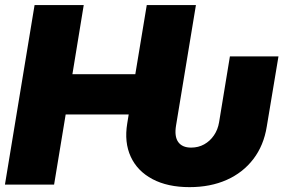

<svg xmlns="http://www.w3.org/2000/svg" viewBox="-20 -748 1154 778"><path d="M748 10.3Q659.2 10.3 597.9 -22.2Q536.6 -54.7 509.8 -113Q482.9 -171.4 495.6 -248L501.5 -284.2H246.1L199.2 0H0L120.1 -727.5H319.3L273.4 -447.3H528.3L574.7 -727.5H773.9L693.4 -239.7Q686 -195.3 702.1 -172.6Q718.3 -149.9 754.4 -149.9Q783.7 -149.9 807.4 -163.1Q831.1 -176.3 846.9 -199.5Q862.8 -222.7 867.7 -252.4L911.6 -519.5H1108.4L1061 -235.4Q1048.8 -158.7 1006.6 -103.5Q964.4 -48.3 898.4 -19Q832.5 10.3 748 10.3Z"/></svg>

Font: Inter 20pt Black
Style: Italic
Weight: 900
Italic angle: -9.3988°
Version: Version 4.001;git-66647c0bb